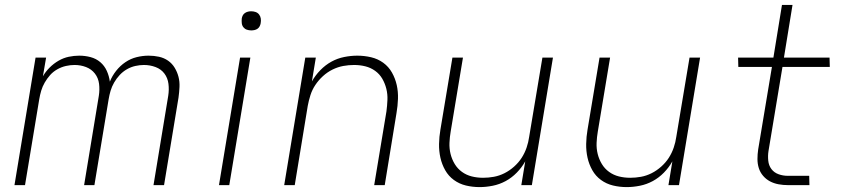

<svg xmlns="http://www.w3.org/2000/svg" viewBox="-20 -755 3440 783"><path d="M39 0 125 -520H168L155 -444Q166 -463 182.5 -479.5Q199 -496 219 -507.5Q239 -519 260.5 -523.5Q282 -528 303 -528Q327 -528 349.5 -522Q372 -516 389 -501.5Q406 -487 415.5 -466Q425 -445 428 -422Q437 -445 453.5 -466Q470 -487 491.5 -501.5Q513 -516 537.5 -522Q562 -528 586 -528Q608 -528 628.5 -523.5Q649 -519 665.5 -507.5Q682 -496 692.5 -478.5Q703 -461 708 -441.5Q713 -422 712 -400.5Q711 -379 708 -357L649 0H606L666 -364Q670 -389 667 -413Q664 -437 650.5 -455Q637 -473 614.5 -481.5Q592 -490 567 -490Q550 -490 532 -486Q514 -482 497.5 -472.5Q481 -463 468 -449Q455 -435 445.5 -418.5Q436 -402 431 -385Q426 -368 423 -350L365 0H323L383 -364Q387 -389 384 -413Q381 -437 367 -455Q353 -473 331 -481.5Q309 -490 284 -490Q267 -490 249 -486Q231 -482 214 -472.5Q197 -463 184.5 -449Q172 -435 162.5 -418.5Q153 -402 148 -385Q143 -368 140 -350L82 0Z M873 0 959 -520H1001L915 0ZM1005 -631Q995 -631 986.5 -634Q978 -637 972.5 -644Q967 -651 966 -660.5Q965 -670 966 -680Q967 -686 970 -692Q973 -698 979 -702Q985 -706 991.5 -707.5Q998 -709 1004 -709Q1014 -709 1022.5 -706Q1031 -703 1036.5 -696Q1042 -689 1043.5 -679.5Q1045 -670 1043 -660Q1042 -654 1039 -648Q1036 -642 1030.5 -638Q1025 -634 1018 -632.5Q1011 -631 1005 -631Z M1139 0 1225 -520H1268L1252 -423Q1266 -448 1286.5 -469Q1307 -490 1331.5 -503.5Q1356 -517 1383.5 -522.5Q1411 -528 1437 -528Q1466 -528 1493.5 -521.5Q1521 -515 1543 -499Q1565 -483 1578.5 -459Q1592 -435 1598 -408Q1604 -381 1603 -352Q1602 -323 1597 -294L1549 0H1506L1556 -301Q1559 -324 1560 -347.5Q1561 -371 1555.5 -393Q1550 -415 1539 -434Q1528 -453 1510 -466Q1492 -479 1470 -484.5Q1448 -490 1424 -490Q1402 -490 1380 -486Q1358 -482 1336.5 -471.5Q1315 -461 1297 -444.5Q1279 -428 1266 -408.5Q1253 -389 1246 -367Q1239 -345 1235 -323L1182 0Z M1936 8Q1907 8 1880 1.5Q1853 -5 1831 -21Q1809 -37 1795.5 -61Q1782 -85 1776 -112Q1770 -139 1770.5 -168Q1771 -197 1776 -226L1825 -520H1868L1818 -219Q1814 -196 1813 -172.5Q1812 -149 1817.5 -127Q1823 -105 1834.5 -86Q1846 -67 1864 -54Q1882 -41 1904 -35.5Q1926 -30 1950 -30Q1972 -30 1994 -34Q2016 -38 2037 -48.5Q2058 -59 2076.5 -75.5Q2095 -92 2107.5 -111.5Q2120 -131 2127.5 -153Q2135 -175 2138 -197L2192 -520H2235L2149 0H2106L2122 -97Q2108 -72 2087.5 -51Q2067 -30 2042 -16.5Q2017 -3 1989.5 2.5Q1962 8 1936 8Z M2536 8Q2507 8 2480 1.5Q2453 -5 2431 -21Q2409 -37 2395.5 -61Q2382 -85 2376 -112Q2370 -139 2370.5 -168Q2371 -197 2376 -226L2425 -520H2468L2418 -219Q2414 -196 2413 -172.5Q2412 -149 2417.5 -127Q2423 -105 2434.5 -86Q2446 -67 2464 -54Q2482 -41 2504 -35.5Q2526 -30 2550 -30Q2572 -30 2594 -34Q2616 -38 2637 -48.5Q2658 -59 2676.5 -75.5Q2695 -92 2707.5 -111.5Q2720 -131 2727.5 -153Q2735 -175 2738 -197L2792 -520H2835L2749 0H2706L2722 -97Q2708 -72 2687.5 -51Q2667 -30 2642 -16.5Q2617 -3 2589.5 2.5Q2562 8 2536 8Z M3281 0H3194Q3174 0 3155 -3.5Q3136 -7 3120 -15.5Q3104 -24 3092 -38Q3080 -52 3074.5 -69.5Q3069 -87 3069 -106.5Q3069 -126 3072 -146L3128 -482H2991L2990 -520H3134L3169 -735H3212L3177 -520H3363L3364 -482H3171L3114 -139Q3111 -120 3113 -100Q3115 -80 3126 -65.5Q3137 -51 3155 -44.5Q3173 -38 3193 -38H3280Z"/></svg>

Font: Iosevka Aile XLt Obl
Style: Regular
Weight: 200
Italic angle: -9°
Designer: Belleve Invis
Foundry: Belleve Invis
Version: Version 31.1.0; ttfautohint (v1.8.4)